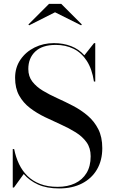

<svg xmlns="http://www.w3.org/2000/svg" viewBox="-20 -990 604 1024"><path d="M295.5 15Q229 15 183 -5.8Q137 -26.5 106.5 -62L54.5 10H48V-195H55.5Q64 -152 81.5 -115.2Q99 -78.5 127 -51.2Q155 -24 194.5 -8.8Q234 6.5 287.5 6.5Q340.5 6.5 380 -12.2Q419.5 -31 441.5 -67.2Q463.5 -103.5 463.5 -156.5Q463.5 -200.5 441.8 -231Q420 -261.5 384 -284Q348 -306.5 305 -325.8Q262 -345 219 -365.8Q176 -386.5 140 -414Q104 -441.5 82.2 -480.5Q60.5 -519.5 60.5 -575Q60.5 -630 89 -671.8Q117.5 -713.5 164.5 -736.8Q211.5 -760 267.5 -760Q318 -760 359.2 -744Q400.5 -728 430 -695L481.5 -760H488V-555H481Q471 -622 442.8 -665.5Q414.5 -709 372.2 -729.8Q330 -750.5 277.5 -750.5Q205.5 -750.5 168.2 -715.2Q131 -680 131 -622Q131 -582.5 152.5 -554.8Q174 -527 209 -506Q244 -485 286.2 -466Q328.5 -447 370.5 -425Q412.5 -403 447.5 -373.2Q482.5 -343.5 504 -301.5Q525.5 -259.5 525.5 -200Q525.5 -135 497.5 -86.8Q469.5 -38.5 417.8 -11.8Q366 15 295.5 15ZM135.5 -855 131.5 -859.5 241.5 -969.5H306.5L416.5 -859.5L412.5 -855L273.5 -924.5Z"/></svg>

Font: Bodoni Moda 28pt
Style: Regular
Weight: 400
Designer: Owen Earl
Foundry: indestructible type
Version: Version 2.005